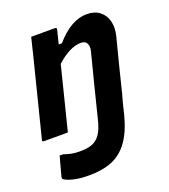

<svg xmlns="http://www.w3.org/2000/svg" viewBox="-144 -654 889 1008"><g transform="rotate(-20 300.0 -150.0)"><path d="M180 115Q220 115 247.5 104.5Q275 94 293.5 66.5Q312 39 324 -12Q345 -99 367.5 -186Q390 -273 412 -360Q418 -384 410 -401.5Q402 -419 376 -419Q346 -419 311.5 -402Q277 -385 240 -351Q218 -263 196 -175Q174 -87 152 0H19Q7 0 11 -11L119 -440Q126 -468 132 -493.5Q138 -519 143 -538H276Q281 -538 283.5 -534.5Q286 -531 284 -527Q279 -508 274.5 -489Q270 -470 265 -451H283Q326 -501 369.5 -525.5Q413 -550 456 -550Q500 -550 528 -528.5Q556 -507 565.5 -470.5Q575 -434 564 -389Q545 -316 526.5 -243Q508 -170 490 -96Q483 -73 477 -49Q471 -25 465 0Q463 6 463 9Q440 100 402 153Q364 206 310 228Q256 250 182 250Q128 250 93 241Q58 232 45 222Q40 218 40 214Q40 210 42 203Q48 180 55 154.5Q62 129 70 99H89Q112 107 132 111Q152 115 180 115Z"/></g></svg>

Font: Recursive Mn Lnr St
Style: Bold Italic
Weight: 700
Italic angle: -15°
Monospace: yes
Version: Version 1.079;hotconv 1.0.112;makeotfexe 2.5.65598; ttfautoh